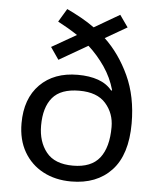

<svg xmlns="http://www.w3.org/2000/svg" viewBox="-54 -812 714 868"><g transform="rotate(5 302.5 -377.5)"><path d="M216 -765Q248 -750 280.5 -732Q313 -714 342 -693L457 -760L495 -706L396 -649Q464 -585 507.5 -491Q551 -397 551 -275Q551 -133 484 -61.5Q417 10 301 10Q229 10 173.5 -19.5Q118 -49 86.5 -103.5Q55 -158 55 -233Q55 -345 118.5 -409Q182 -473 290 -473Q343 -473 382.5 -459Q422 -445 446 -415L450 -417Q434 -474 401 -522Q368 -570 326 -608L196 -533L158 -588L270 -652Q249 -666 226 -679.5Q203 -693 180 -705ZM303 -402Q219 -402 181.5 -357.5Q144 -313 144 -230Q144 -157 182 -109.5Q220 -62 303 -62Q386 -62 424 -110.5Q462 -159 462 -251Q462 -313 423 -357.5Q384 -402 303 -402Z"/></g></svg>

Font: Noto Sans Old Italic
Style: Regular
Weight: 400
Designer: Monotype Design Team
Foundry: Monotype Imaging Inc.
Version: Version 2.003; ttfautohint (v1.8.4.7-5d5b)